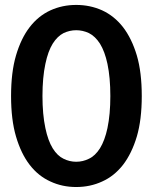

<svg xmlns="http://www.w3.org/2000/svg" viewBox="-20 -751 620 779"><path d="M555.2 -361.3Q555.2 -265.1 535.2 -197.3Q514.6 -128.4 479 -82Q442.9 -36.1 394.5 -14.6Q346.2 7.8 289.1 7.8Q232.4 7.8 184.6 -14.6Q135.7 -36.6 100.6 -82Q65.4 -127.4 44.9 -197.3Q24.9 -265.1 24.9 -361.3Q24.9 -458 44.9 -525.9Q65.4 -595.7 100.6 -641.1Q135.7 -686.5 184.6 -709Q232.9 -731 289.1 -731Q345.7 -731 394.5 -709Q443.4 -686.5 479 -641.1Q514.6 -594.7 535.2 -525.9Q555.2 -458 555.2 -361.3ZM427.7 -361.3Q427.7 -436 416 -491.7Q405.3 -542 385.7 -573.7Q366.2 -604 340.8 -616.7Q315.9 -628.4 289.1 -628.4Q262.7 -628.4 237.8 -616.7Q212.9 -604 193.8 -573.7Q174.8 -543 164.1 -491.7Q152.3 -436 152.3 -361.3Q152.3 -287.1 164.1 -231.4Q174.8 -180.2 193.8 -149.4Q212.9 -118.7 237.8 -106.9Q262.2 -94.7 289.1 -94.7Q316.4 -94.7 340.8 -106.9Q366.2 -118.7 385.7 -149.4Q405.3 -181.2 416 -231.4Q427.7 -287.1 427.7 -361.3Z"/></svg>

Font: Lato-SemiBold
Style: Bold
Weight: 500
Designer: Lukasz Dziedzic with Adam Twardoch and Botio Nikoltchev
Foundry: tyPoland Lukasz Dziedzic
Version: ""